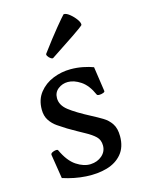

<svg xmlns="http://www.w3.org/2000/svg" viewBox="-118 -845 698 924"><g transform="rotate(-15 231.0 -383.0)"><path d="M60 -135Q59 -142 67.5 -146.5Q76 -151 85.5 -152Q95 -153 97 -148Q124 -90 160.5 -66Q197 -42 231 -43.5Q265 -45 288 -65Q311 -85 311 -115Q311 -143 293.5 -160Q276 -177 243.5 -194.5Q211 -212 165 -239Q144 -252 122 -267Q100 -282 85.5 -304Q71 -326 71 -358Q71 -408 98 -442Q125 -476 167 -493Q209 -510 255 -510Q287 -510 316.5 -504Q346 -498 367 -490L385 -367Q386 -362 376.5 -358.5Q367 -355 357 -355Q347 -355 345 -360Q323 -410 290 -432Q257 -454 226 -454Q199 -454 177.5 -437.5Q156 -421 156 -392Q156 -357 190.5 -330Q225 -303 294 -267Q321 -253 346 -238Q371 -223 386.5 -199.5Q402 -176 402 -137Q402 -83 374 -49.5Q346 -16 299 -2.5Q252 11 194.5 7.5Q137 4 79 -15ZM189 -584Q185 -581 176.5 -586.5Q168 -592 163 -600.5Q158 -609 162 -613Q211 -679 246 -721.5Q281 -764 291 -774Q303 -776 320.5 -762Q338 -748 350.5 -730.5Q363 -713 361 -702Q351 -692 305 -661Q259 -630 189 -584Z"/></g></svg>

Font: Anvers
Style: Regular
Weight: 400
Designer: Ishtar van Looy
Version: Version 1.000